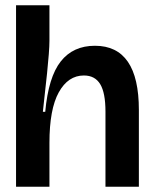

<svg xmlns="http://www.w3.org/2000/svg" viewBox="-20 -710 583 730"><path d="M41 0V-252V-690H168V-555Q168 -536 165.5 -503.5Q163 -471 159 -432Q155 -393 150.5 -354.5Q146 -316 143 -285H152Q164 -417 211 -476.5Q258 -536 341 -536Q508 -536 508 -292V0H381V-286Q381 -357 361 -390Q341 -423 299 -423Q239 -423 203.5 -359Q168 -295 168 -167V0Z"/></svg>

Font: Bricolage Grotesque 96pt SemiBold
Style: Regular
Weight: 600
Designer: Mathieu Triay
Foundry: Atelier Triay
Version: Version 1.001; ttfautohint (v1.8.4.7-5d5b);gftools[0.9.33.de